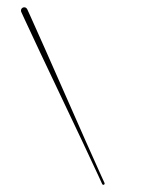

<svg xmlns="http://www.w3.org/2000/svg" viewBox="-20 -421 392 535"><path d="M40.6 -397.5C40.6 -397.5 40.5 -397.5 40.5 -397.4C38.4 -395 37.9 -390.7 39.2 -387.8L48 -368.6C88.3 -280.4 214.5 -18.1 254.8 70.1L264.8 92C265 92.4 265.4 92.9 265.8 93.2C267.3 94.4 269.5 94.2 270.8 92.7C271.6 91.8 271.8 90.1 271.3 89L261.3 67.1C220.9 -21.1 104.9 -288 64.6 -376.2L55.8 -395.4C55.3 -396.4 54.2 -397.8 53.4 -398.6C49.6 -401.8 43.8 -401.3 40.6 -397.5Z"/></svg>

Font: Sinatra
Style: Regular
Weight: 400
Designer: Fahmi
Version: Version 0.1